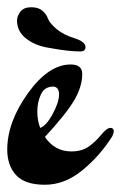

<svg xmlns="http://www.w3.org/2000/svg" viewBox="-29 -468 334 530"><path d="M118 -229Q94 -229 84 -207.5Q74 -186 74 -160.5Q74 -135 82 -115Q99 -121 116.5 -153.5Q134 -186 134 -207Q134 -228 118 -229ZM18 -411Q18 -424 27.5 -436Q37 -448 57 -448Q77 -448 88 -438.5Q99 -429 103.5 -416.5Q108 -404 127 -388Q146 -372 176.5 -362.5Q207 -353 207 -338Q207 -326 192.5 -326Q178 -326 158.5 -328Q139 -330 102.5 -336.5Q66 -343 42 -362.5Q18 -382 18 -411ZM168 -50Q196 -50 214.5 -62.5Q233 -75 249.5 -95Q266 -115 275.5 -115Q285 -115 285 -106Q285 -100 281 -92Q248 -39 199 1.5Q150 42 95 42Q40 42 15.5 15.5Q-9 -11 -9 -55Q-9 -131 48 -210.5Q105 -290 166 -290Q198 -290 198 -264Q198 -229 176 -191.5Q154 -154 95 -90Q122 -50 168 -50Z"/></svg>

Font: Dr Sugiyama
Style: Regular
Weight: 400
Designer: Alejandro Paul
Foundry: Alejandro Paul
Version: Version 1.000